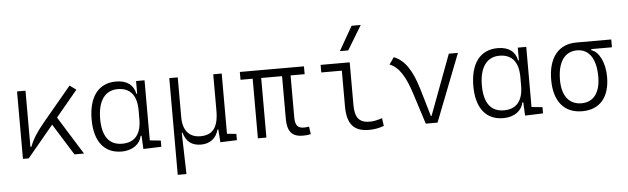

<svg xmlns="http://www.w3.org/2000/svg" viewBox="-57 -1019 4802 1468"><g transform="rotate(-5 2344.0 -285.0)"><path d="M85 0H129.4L330.1 -241.2L480.5 0H553.7L372.1 -292L538.1 -491.7L488.8 -527.3L275.9 -272.5C216.8 -202.1 179.2 -145.5 157.7 -86.9H149.9V-517.6H85Z M842.3 9.8C930.2 9.8 986.3 -38.1 996.6 -97.2H1003.9L1008.8 4.9L1147 0V-47.9L1063.5 -56.2V-517.6H998.5V-420.4H992.2C979.5 -486.8 931.2 -527.3 844.7 -527.3C710.4 -527.3 634.3 -427.7 634.3 -253.9C634.3 -84 710 9.8 842.3 9.8ZM998.5 -226.1C998.5 -109.9 948.2 -49.3 852.1 -49.3C751.5 -49.3 699.7 -118.7 699.7 -253.9C699.7 -390.1 754.9 -468.3 853 -468.3C948.2 -468.3 998.5 -408.2 998.5 -291.5Z M1452.1 9.8C1519.5 9.8 1569.3 -27.3 1585.9 -93.3H1592.8L1599.6 4.9L1727.1 0V-48.3L1655.8 -55.2V-517.6H1590.8V-239.3C1590.8 -106 1543.5 -54.2 1452.1 -54.2C1367.7 -54.2 1318.4 -109.9 1318.4 -210V-517.6H1253.4V224.6H1320.3L1312 -93.3H1317.9C1336.9 -23.9 1380.4 9.8 1452.1 9.8Z M2233.9 9.8C2257.8 9.8 2273.9 7.8 2293.9 3.4L2285.6 -55.2C2267.1 -52.2 2255.4 -51.3 2246.6 -51.3C2196.8 -51.3 2179.2 -76.7 2179.2 -136.7V-457.5H2287.1V-517.6H1794.9V-457.5H1888.2V0H1953.6V-457.5H2113.8V-131.8C2113.8 -32.7 2149.4 9.8 2233.9 9.8Z M2739.7 9.8C2781.2 9.8 2815.4 3.9 2855.5 -10.7L2847.2 -70.8C2808.1 -58.1 2779.3 -52.2 2752.4 -52.2C2668.9 -52.2 2638.2 -95.2 2638.2 -190.4V-517.6H2415V-459.5H2572.8V-185.5C2572.8 -50.8 2624 9.8 2739.7 9.8ZM2570.8 -609.4H2634.8L2747.1 -794.9H2676.8Z M3176.8 0H3267.1L3468.8 -517.6H3398.9L3226.1 -55.2H3220.7L3157.7 -268.6C3115.7 -409.7 3060.1 -496.6 2977.1 -527.3L2939.9 -474.6C3013.7 -446.3 3061 -364.3 3103 -231Z M3772 9.8C3859.9 9.8 3916 -38.1 3926.3 -97.2H3933.6L3938.5 4.9L4076.7 0V-47.9L3993.2 -56.2V-517.6H3928.2V-420.4H3921.9C3909.2 -486.8 3860.8 -527.3 3774.4 -527.3C3640.1 -527.3 3564 -427.7 3564 -253.9C3564 -84 3639.6 9.8 3772 9.8ZM3928.2 -226.1C3928.2 -109.9 3877.9 -49.3 3781.7 -49.3C3681.2 -49.3 3629.4 -118.7 3629.4 -253.9C3629.4 -390.1 3684.6 -468.3 3782.7 -468.3C3877.9 -468.3 3928.2 -408.2 3928.2 -291.5Z M4377.4 9.8C4512.2 9.8 4588.9 -79.1 4588.9 -235.8C4588.9 -343.8 4545.4 -432.1 4486.8 -448.7V-457.5H4645.5V-517.6H4377.4C4240.2 -517.6 4161.1 -419.9 4161.1 -249C4161.1 -84 4239.3 9.8 4377.4 9.8ZM4377.4 -51.3C4282.7 -51.3 4228 -120.6 4228 -242.7C4228 -379.9 4281.7 -457.5 4377.4 -457.5C4469.7 -457.5 4522 -379.9 4522 -242.7C4522 -120.6 4469.2 -51.3 4377.4 -51.3Z"/></g></svg>

Font: Cascadia Code Light
Style: Regular
Weight: 300
Monospace: yes
Designer: Aaron Bell
Foundry: Saja Typeworks
Version: Version 2404.023